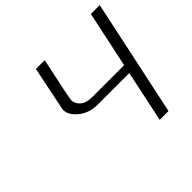

<svg xmlns="http://www.w3.org/2000/svg" viewBox="-164 -888 1080 1080"><g transform="rotate(-45 376.5 -347.5)"><path d="M189.9 -425.8Q189.9 -425.8 245.1 -694.8H314.9Q260.7 -442.9 261.2 -429.2Q261.2 -402.3 285.2 -380.6Q309.1 -358.9 362.8 -358.9H610.8L682.1 -693.8L683.1 -694.8H752.9L605 0H535.2L600.1 -307.1H350.1Q282.2 -307.1 236.1 -344.5Q189.9 -381.8 189.9 -425.8Z"/></g></svg>

Font: CMU Bright
Style: Oblique
Weight: 500
Italic angle: -12°
Version: Version 0.7.0